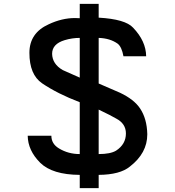

<svg xmlns="http://www.w3.org/2000/svg" viewBox="-20 -971 905 991"><path d="M489.3 -175.8V-405.3Q554.7 -374 579.1 -359.4Q629.9 -333 629.9 -282.2Q629.9 -226.6 579.1 -193.4Q549.8 -175.8 489.3 -175.8ZM391.6 -570.3 303.7 -609.4Q250 -640.6 249 -693.4Q249 -744.1 313.5 -763.7Q352.5 -775.4 391.6 -775.4ZM617.2 -680.7H734.4Q733.4 -758.8 667 -828.1Q627 -872.1 489.3 -879.9V-951.2H391.6V-877Q383.8 -877.9 367.2 -877.9Q299.8 -877.9 231.4 -845.7Q131.8 -800.8 131.8 -698.2Q131.8 -585.9 197.3 -541Q276.4 -487.3 391.6 -443.4V-175.8Q332 -175.8 284.2 -205.1Q245.1 -228.5 245.1 -270.5H123Q124 -194.3 187.5 -130.9Q250 -69.3 391.6 -68.4V0H489.3V-68.4Q599.6 -69.3 650.4 -111.3Q740.2 -180.7 740.2 -277.3V-279.3Q738.3 -358.4 703.1 -411.1Q671.9 -458 599.6 -492.2L489.3 -540V-775.4Q548.8 -773.4 587.9 -745.1Q608.4 -728.5 617.2 -680.7Z"/></svg>

Font: OCR-B
Style: Regular
Weight: 400
Version: 1.1